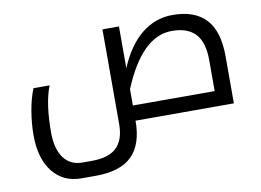

<svg xmlns="http://www.w3.org/2000/svg" viewBox="-78 -614 1324 973"><g transform="rotate(-10 584.0 -127.5)"><path d="M266.1 240.2Q173.3 240.2 119.1 171.9Q64.9 103.5 64.9 -16.1Q64.9 -77.6 75.7 -140.9Q86.4 -204.1 106 -252H189Q154.8 -165.5 154.8 -16.1Q154.8 69.3 189 115.7Q223.1 162.1 285.2 162.1H334Q420.9 162.1 461.4 122.6Q502 83 502 2.9V-484.9H586.9V-270Q633.8 -381.8 704.6 -438.5Q775.4 -495.1 863.8 -495.1Q977.1 -495.1 1034.9 -433.6Q1092.8 -372.1 1092.8 -241.2V0H586.9Q586.9 121.1 526.9 180.7Q466.8 240.2 337.9 240.2ZM1007.8 -78.1V-236.8Q1007.8 -329.1 967.8 -372.6Q927.7 -416 846.2 -416Q691.4 -416 586.9 -162.1V-78.1Z"/></g></svg>

Font: Noto Kufi Arabic
Style: Regular
Weight: 400
Designer: Monotype Design team
Foundry: Monotype Imaging Inc.
Version: Version 1.02